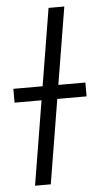

<svg xmlns="http://www.w3.org/2000/svg" viewBox="-53 -769 414 802"><g transform="rotate(-5 154.0 -367.5)"><path d="M61 0 182 -735H248L127 0ZM308 -353H6V-411H308Z"/></g></svg>

Font: Iosevka Aile Light
Style: Italic
Weight: 300
Italic angle: -9°
Designer: Belleve Invis
Foundry: Belleve Invis
Version: Version 31.1.0; ttfautohint (v1.8.4)